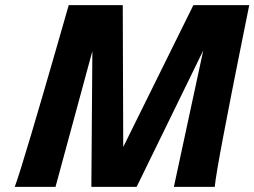

<svg xmlns="http://www.w3.org/2000/svg" viewBox="-20 -730 994 750"><path d="M735.4 -710H953.6Q944.3 -664.1 913.6 -511.2Q882.8 -358.4 852.8 -200.7Q822.8 -43 818.8 0H659.2L773.9 -532.7L513.7 0H336.9L340.8 -530.3L196.8 0H37.6Q53.7 -43 100.6 -200.7Q147.5 -358.4 191.4 -511.2Q235.4 -664.1 248.5 -710H459.5L461.4 -155.8Z"/></svg>

Font: Lesson One Extra
Style: Italic
Weight: 800
Italic angle: -14°
Designer: But Ko, Victor Gaultney, Annie Olsen, Julie Remington, Don Collingsworth, Eric Hays, Becca Hirsbrunner
Version: Version 1.100